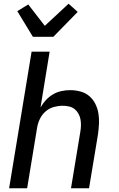

<svg xmlns="http://www.w3.org/2000/svg" viewBox="-20 -1013 640 1033"><path d="M29 0 150 -735H247L198 -435Q210 -456 227 -474.5Q244 -493 265.5 -505.5Q287 -518 310.5 -523Q334 -528 357 -528Q386 -528 413.5 -520.5Q441 -513 461 -495.5Q481 -478 493 -454Q505 -430 509.5 -402.5Q514 -375 512.5 -346.5Q511 -318 507 -289L459 0H362L412 -303Q415 -320 415.5 -337.5Q416 -355 413 -371Q410 -387 402 -401.5Q394 -416 381.5 -426Q369 -436 352 -440Q335 -444 318 -444Q294 -444 270 -437.5Q246 -431 226.5 -414.5Q207 -398 195.5 -375Q184 -352 180 -328L126 0ZM157 -815 73 -953 132 -989 221 -874 349 -993 398 -949 267 -815Z"/></svg>

Font: Iosevka Medium Extended
Style: Italic
Weight: 500
Width: 7
Italic angle: -9°
Monospace: yes
Designer: Belleve Invis
Foundry: Belleve Invis
Version: Version 32.5.0; ttfautohint (v1.8.4)